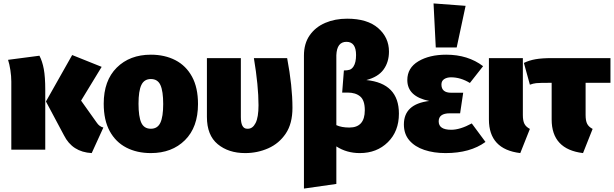

<svg xmlns="http://www.w3.org/2000/svg" viewBox="-20 -873 3581 1120"><path d="M515 20Q402 14 353 -84L248 -281L401 -552L573 -483L453 -286L544 -158Q559 -135 583 -129ZM244 0H46V-397Q46 -429 40.5 -464.5Q35 -500 27 -524L210 -548Q227 -516 235.5 -470Q244 -424 244 -349Z M860 20Q779 20 717 -12Q655 -44 620 -108Q585 -172 585 -268Q585 -403 661 -478.5Q737 -554 860 -554Q941 -554 1003 -522Q1065 -490 1100 -426Q1135 -362 1135 -266Q1135 -131 1059 -55.5Q983 20 860 20ZM860 -122Q899 -122 915.5 -157Q932 -192 932 -266Q932 -341 916 -376.5Q900 -412 860 -412Q821 -412 804.5 -377Q788 -342 788 -268Q788 -193 804 -157.5Q820 -122 860 -122Z M1410 20Q1313 20 1250 -32Q1187 -84 1187 -191V-534H1385V-190Q1385 -122 1422 -122H1426Q1454 -122 1471 -155.5Q1488 -189 1488 -259Q1488 -372 1461 -534H1655Q1686 -370 1686 -244Q1686 -152 1647 -94Q1608 -36 1545 -8Q1482 20 1410 20Z M1753 227V-549Q1753 -619 1786.5 -667Q1820 -715 1877 -739.5Q1934 -764 2005 -764Q2123 -764 2186 -709Q2249 -654 2249 -572Q2249 -511 2217.5 -467.5Q2186 -424 2117 -406Q2307 -387 2307 -210Q2307 -107 2242.5 -43.5Q2178 20 2079 20Q2002 20 1942 -19V200ZM2018 -129Q2108 -129 2108 -230Q2108 -288 2081 -310.5Q2054 -333 2008 -333H1976L1986 -462Q2006 -462 2019 -466Q2032 -470 2042 -485Q2057 -508 2057 -552Q2057 -629 2001 -629Q1945 -629 1942 -551V-143Q1972 -129 2018 -129Z M2579 20Q2510 20 2455 1.5Q2400 -17 2368 -54Q2336 -91 2336 -147Q2336 -266 2484 -284Q2356 -310 2356 -406Q2356 -477 2420.5 -515.5Q2485 -554 2583 -554Q2710 -554 2798 -487L2721 -389Q2667 -422 2611 -422Q2587 -422 2571 -411.5Q2555 -401 2555 -380Q2555 -332 2612 -332H2682L2664 -212H2604Q2539 -212 2539 -165Q2539 -116 2612 -116Q2664 -116 2732 -153L2812 -45Q2723 20 2579 20ZM2644 -596H2522L2509 -853L2696 -839Z M3015 20Q2832 -2 2832 -176V-534H3030V-202Q3030 -169 3039 -151Q3048 -133 3071 -121Z M3381 20Q3198 -2 3198 -176V-390Q3126 -390 3108 -388Q3090 -386 3071 -379L3036 -506Q3067 -521 3104 -527.5Q3141 -534 3198 -534H3541V-390H3396V-202Q3396 -169 3405 -151Q3414 -133 3437 -121Z"/></svg>

Font: Trujillo Black
Style: Regular
Weight: 900
Designer: Fira Sans original fonts by bBox Type GmbH, Carrois Corporate GbR, & Edenspiekermann AG / Changes by Cristiano Sobral
Foundry: Fira Sans original fonts by bBox Type GmbH, Carrois Corporate GbR, & Edenspiekermann AG / Changes by Cristiano Sobral
Version: Version 4.301;July 28, 2020;FontCreator 13.0.0.2655 64-bit